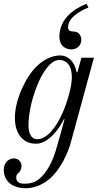

<svg xmlns="http://www.w3.org/2000/svg" viewBox="-37 -750 537 1018"><path d="M278 -555C278 -509 309 -488 342 -488C370 -488 394 -508 394 -539C394 -561 381 -583 352 -583C348 -583 341 -583 334 -586C326 -591 324 -599 324 -605C324 -655 380 -689 432 -710L422 -730C351 -702 278 -648 278 -555ZM114 -85C114 -157 137 -247 170 -320C191 -366 231 -432 277 -432C318 -432 344 -400 344 -340C344 -292 320 -208 294 -150C258 -70 211 -12 160 -12C124 -12 114 -52 114 -85ZM-17 150C-17 212 30 248 100 248C137 248 188 234 233 192C285 144 323 61 338 7L461 -444H395L373 -366L369 -368C358 -427 321 -456 283 -456C223 -456 158 -415 113 -343C89 -305 42 -216 42 -125C42 -44 82 12 154 12C224 12 282 -76 302 -119L305 -117C303 -106 268 16 268 16C256 61 238 118 201 167C167 212 135 224 92 224C60 224 49 210 49 192C49 180 51 176 58 170C68 162 77 148 77 130C77 112 65 90 37 90C11 90 -17 110 -17 150Z"/></svg>

Font: Old Standard
Style: Italic
Weight: 400
Italic angle: -15.2°
Designer: Alexey Kryukov <alexios@thessalonica.org.ru>
Version: Version 2.0